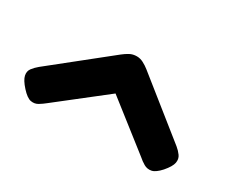

<svg xmlns="http://www.w3.org/2000/svg" viewBox="-59 -670 700 591"><g transform="rotate(30 291.0 -374.5)"><path d="M292 -516Q304 -516 315.5 -510Q327 -504 337 -496L536 -337Q547 -328 554.5 -317.5Q562 -307 559.5 -292.5Q557 -278 538 -256Q520 -236 506 -233.5Q492 -231 480 -238Q468 -245 458 -254L292 -384L126 -254Q115 -245 103.5 -238Q92 -231 78 -233.5Q64 -236 45 -257Q26 -278 23 -292.5Q20 -307 28 -317.5Q36 -328 47 -337L246 -496Q256 -504 267 -510Q278 -516 292 -516Z"/></g></svg>

Font: Fredoka SemiExpanded SemiBold
Style: Regular
Weight: 600
Width: 6
Designer: Ben Nathan
Foundry: Milena B. Brandão, Ben Nathan
Version: Version 2.001